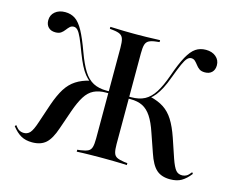

<svg xmlns="http://www.w3.org/2000/svg" viewBox="-87 -709 1044 848"><g transform="rotate(15 435.5 -285.0)"><path d="M120.2 11.3Q90.3 11.3 69.4 -0.4Q48.4 -12.1 28.2 -37.9L33.1 -44.4Q44.4 -29.8 52.4 -25Q60.5 -20.2 71 -19.4Q90.3 -18.5 102 -31.5Q113.7 -44.4 125.8 -81.5L155.6 -170.2Q171.8 -216.9 190.3 -246.4Q208.9 -275.8 235.1 -292.7Q261.3 -309.7 298.4 -318.5L300 -312.1Q286.3 -322.6 274.6 -337.1Q262.9 -351.6 252 -373Q241.1 -394.4 229 -425.8Q213.7 -466.9 203.6 -489.5Q193.5 -512.1 185.1 -521Q176.6 -529.8 166.9 -529.8Q156.5 -529.8 149.2 -523Q141.9 -516.1 135.1 -506.9Q128.2 -497.6 119 -491.1Q109.7 -484.7 93.5 -484.7Q73.4 -484.7 61.7 -496.4Q50 -508.1 50 -528.2Q50 -552.4 67.7 -567.3Q85.5 -582.3 113.7 -582.3Q140.3 -582.3 160.1 -569Q179.8 -555.6 197.6 -523Q215.3 -490.3 236.3 -432.3Q254.8 -381.5 273.8 -351.2Q292.7 -321 318.1 -307.7Q343.5 -294.4 379.8 -294.4H408.9V-285.5H379Q346.8 -285.5 323.8 -274.2Q300.8 -262.9 284.3 -236.7Q267.7 -210.5 252.4 -166.9L222.6 -80.6Q205.6 -29.8 182.7 -9.3Q159.7 11.3 120.2 11.3ZM750.8 11.3Q711.3 11.3 688.3 -9.3Q665.3 -29.8 648.4 -80.6L618.5 -166.9Q604 -210.5 586.7 -236.7Q569.4 -262.9 546.8 -274.2Q524.2 -285.5 491.9 -285.5H462.1V-294.4H491.1Q528.2 -294.4 553.2 -307.7Q578.2 -321 597.6 -351.2Q616.9 -381.5 634.7 -432.3Q654.8 -490.3 673 -523Q691.1 -555.6 710.9 -569Q730.6 -582.3 757.3 -582.3Q785.5 -582.3 803.2 -567.3Q821 -552.4 821 -528.2Q821 -508.1 809.3 -496.4Q797.6 -484.7 777.4 -484.7Q761.3 -484.7 752 -491.1Q742.7 -497.6 735.9 -506.9Q729 -516.1 721.8 -523Q714.5 -529.8 704 -529.8Q694.4 -529.8 685.9 -521Q677.4 -512.1 667.3 -489.5Q657.3 -466.9 641.9 -425.8Q630.6 -394.4 619.4 -373Q608.1 -351.6 596.8 -337.1Q585.5 -322.6 571 -312.1L572.6 -318.5Q610.5 -309.7 636.3 -292.7Q662.1 -275.8 680.6 -246.4Q699.2 -216.9 715.3 -170.2L745.2 -81.5Q758.1 -44.4 769.4 -31.5Q780.6 -18.5 800 -19.4Q810.5 -20.2 818.5 -25Q826.6 -29.8 837.9 -44.4L842.7 -37.9Q822.6 -12.1 802 -0.4Q781.5 11.3 750.8 11.3ZM427.4 -2.4Q404.8 -2.4 384.7 -2Q364.5 -1.6 348.4 -1.2Q332.3 -0.8 321.8 0V-8.9L336.3 -10.5Q358.9 -13.7 370.2 -19.4Q381.5 -25 385.5 -38.7Q389.5 -52.4 389.5 -78.2V-492.7Q389.5 -519.4 385.5 -532.7Q381.5 -546 370.6 -552Q359.7 -558.1 337.1 -560.5L322.6 -562.1V-571Q333.1 -571 348.8 -570.2Q364.5 -569.4 384.7 -569Q404.8 -568.5 427.4 -568.5H435.5H445.2Q468.5 -568.5 488.3 -569Q508.1 -569.4 523.8 -570.2Q539.5 -571 550 -571V-562.1L535.5 -560.5Q513.7 -558.1 502.4 -552Q491.1 -546 487.1 -532.7Q483.1 -519.4 483.1 -492.7V-78.2Q483.1 -52.4 487.1 -38.7Q491.1 -25 502.4 -19.4Q513.7 -13.7 535.5 -10.5L550.8 -8.9V0Q540.3 -0.8 524.2 -1.2Q508.1 -1.6 488.3 -2Q468.5 -2.4 445.2 -2.4H435.5Z"/></g></svg>

Font: Playfair 144pt SemiCondensed Medium
Style: Regular
Weight: 500
Width: 4
Designer: Claus Eggers Sørensen
Foundry: Claus Eggers Sørensen
Version: Version 2.203